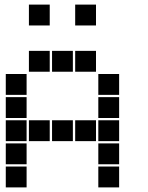

<svg xmlns="http://www.w3.org/2000/svg" viewBox="-20 -815 640 830"><path d="M106 -795Q105 -795 105 -795Q105 -795 105 -794V-706Q105 -705 105 -705Q105 -705 106 -705H194Q195 -705 195 -705Q195 -705 195 -706V-794Q195 -795 195 -795Q195 -795 194 -795ZM306 -795Q305 -795 305 -795Q305 -795 305 -794V-706Q305 -705 305 -705Q305 -705 306 -705H394Q395 -705 395 -705Q395 -705 395 -706V-794Q395 -795 395 -795Q395 -795 394 -795ZM106 -595Q105 -595 105 -595Q105 -595 105 -594V-506Q105 -505 105 -505Q105 -505 106 -505H194Q195 -505 195 -505Q195 -505 195 -506V-594Q195 -595 195 -595Q195 -595 194 -595ZM206 -595Q205 -595 205 -595Q205 -595 205 -594V-506Q205 -505 205 -505Q205 -505 206 -505H294Q295 -505 295 -505Q295 -505 295 -506V-594Q295 -595 295 -595Q295 -595 294 -595ZM306 -595Q305 -595 305 -595Q305 -595 305 -594V-506Q305 -505 305 -505Q305 -505 306 -505H394Q395 -505 395 -505Q395 -505 395 -506V-594Q395 -595 395 -595Q395 -595 394 -595ZM6 -495Q5 -495 5 -495Q5 -495 5 -494V-406Q5 -405 5 -405Q5 -405 6 -405H94Q95 -405 95 -405Q95 -405 95 -406V-494Q95 -495 95 -495Q95 -495 94 -495ZM406 -495Q405 -495 405 -495Q405 -495 405 -494V-406Q405 -405 405 -405Q405 -405 406 -405H494Q495 -405 495 -405Q495 -405 495 -406V-494Q495 -495 495 -495Q495 -495 494 -495ZM6 -395Q5 -395 5 -395Q5 -395 5 -394V-306Q5 -305 5 -305Q5 -305 6 -305H94Q95 -305 95 -305Q95 -305 95 -306V-394Q95 -395 95 -395Q95 -395 94 -395ZM406 -395Q405 -395 405 -395Q405 -395 405 -394V-306Q405 -305 405 -305Q405 -305 406 -305H494Q495 -305 495 -305Q495 -305 495 -306V-394Q495 -395 495 -395Q495 -395 494 -395ZM6 -295Q5 -295 5 -295Q5 -295 5 -294V-206Q5 -205 5 -205Q5 -205 6 -205H94Q95 -205 95 -205Q95 -205 95 -206V-294Q95 -295 95 -295Q95 -295 94 -295ZM106 -295Q105 -295 105 -295Q105 -295 105 -294V-206Q105 -205 105 -205Q105 -205 106 -205H194Q195 -205 195 -205Q195 -205 195 -206V-294Q195 -295 195 -295Q195 -295 194 -295ZM206 -295Q205 -295 205 -295Q205 -295 205 -294V-206Q205 -205 205 -205Q205 -205 206 -205H294Q295 -205 295 -205Q295 -205 295 -206V-294Q295 -295 295 -295Q295 -295 294 -295ZM306 -295Q305 -295 305 -295Q305 -295 305 -294V-206Q305 -205 305 -205Q305 -205 306 -205H394Q395 -205 395 -205Q395 -205 395 -206V-294Q395 -295 395 -295Q395 -295 394 -295ZM406 -295Q405 -295 405 -295Q405 -295 405 -294V-206Q405 -205 405 -205Q405 -205 406 -205H494Q495 -205 495 -205Q495 -205 495 -206V-294Q495 -295 495 -295Q495 -295 494 -295ZM6 -195Q5 -195 5 -195Q5 -195 5 -194V-106Q5 -105 5 -105Q5 -105 6 -105H94Q95 -105 95 -105Q95 -105 95 -106V-194Q95 -195 95 -195Q95 -195 94 -195ZM406 -195Q405 -195 405 -195Q405 -195 405 -194V-106Q405 -105 405 -105Q405 -105 406 -105H494Q495 -105 495 -105Q495 -105 495 -106V-194Q495 -195 495 -195Q495 -195 494 -195ZM6 -95Q5 -95 5 -95Q5 -95 5 -94V-6Q5 -5 5 -5Q5 -5 6 -5H94Q95 -5 95 -5Q95 -5 95 -6V-94Q95 -95 95 -95Q95 -95 94 -95ZM406 -95Q405 -95 405 -95Q405 -95 405 -94V-6Q405 -5 405 -5Q405 -5 406 -5H494Q495 -5 495 -5Q495 -5 495 -6V-94Q495 -95 495 -95Q495 -95 494 -95Z"/></svg>

Font: Doto Black
Style: Regular
Weight: 900
Monospace: yes
Version: Version 1.000